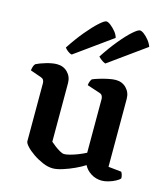

<svg xmlns="http://www.w3.org/2000/svg" viewBox="-114 -858 833 951"><g transform="rotate(15 302.5 -382.0)"><path d="M245 4Q220 4 193 -7.5Q166 -19 142 -35.5Q118 -52 103.5 -68Q89 -84 89 -93V-391Q89 -400 85 -407Q81 -414 72 -417L15 -437Q17 -451 20 -459Q23 -467 28 -472Q45 -481 77 -490.5Q109 -500 133 -500Q166 -500 187.5 -478Q209 -456 209 -423V-123Q218 -115 231 -105Q244 -95 258 -87Q272 -79 281 -79Q292 -79 311 -84Q330 -89 351.5 -97.5Q373 -106 390 -115V-391Q390 -399 386 -406.5Q382 -414 373 -417L306 -439Q307 -451 311 -460Q315 -469 318 -472Q329 -477 350 -483.5Q371 -490 394.5 -495Q418 -500 434 -500Q467 -500 488.5 -478Q510 -456 510 -423V-75L577 -68Q580 -64 583 -55.5Q586 -47 586 -36Q580 -28 564 -19.5Q548 -11 529 -5.5Q510 0 495 0Q464 0 439 -16Q414 -32 403 -55Q383 -42 354 -28.5Q325 -15 295 -5.5Q265 4 245 4ZM362 -565Q351 -569 340.5 -577Q330 -585 325 -591Q359 -643 392 -683Q425 -723 450.5 -745.5Q476 -768 486 -768Q495 -768 508 -758Q521 -748 533 -733Q545 -718 551 -701ZM190 -565Q179 -567 168.5 -575.5Q158 -584 153 -591Q187 -643 220 -682.5Q253 -722 278.5 -745Q304 -768 314 -768Q323 -768 336.5 -757.5Q350 -747 362.5 -732Q375 -717 379 -701Z"/></g></svg>

Font: Texturina 12pt SemiBold
Style: Regular
Weight: 600
Designer: Guillermo Torres Carreño
Foundry: Omnibus-Type
Version: Version 1.002